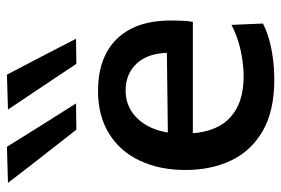

<svg xmlns="http://www.w3.org/2000/svg" viewBox="-152 -666 830 567"><g transform="rotate(-90 263.5 -383.0)"><path d="M310.5 11.5Q219 11.5 160 -22.5Q101 -56.5 72.8 -115.5Q44.5 -174.5 44.5 -251Q44.5 -326.5 71.8 -385Q99 -443.5 151.5 -476.2Q204 -509 278.5 -509Q343 -509 389.5 -484.8Q436 -460.5 461 -412.5Q486 -364.5 486 -293.5Q486 -274.5 485.2 -259.2Q484.5 -244 482 -229L388.5 -270Q389.5 -277.5 390 -284.8Q390.5 -292 390.5 -298.5Q390.5 -360 359.8 -393.8Q329 -427.5 279.5 -427.5Q241 -427.5 212.5 -406.5Q184 -385.5 168.2 -349Q152.5 -312.5 152.5 -265V-249Q152.5 -196 170.8 -158Q189 -120 226.8 -99.5Q264.5 -79 322 -79Q344 -79 370.2 -82.8Q396.5 -86.5 423 -94.5Q449.5 -102.5 473 -115L477 -22Q458 -12 432.5 -4.5Q407 3 376.2 7.2Q345.5 11.5 310.5 11.5ZM87.5 -229V-302L418 -306L482 -279.5V-229ZM163.5 -573Q138 -606 111.8 -639.2Q85.5 -672.5 59.2 -706.5Q33 -740.5 6.5 -775L113 -778Q144.5 -727.5 176.5 -676.2Q208.5 -625 241 -574ZM358 -573Q336 -606 313.8 -639.2Q291.5 -672.5 268.8 -706.5Q246 -740.5 223 -775L326 -778Q352.5 -727.5 379 -676.8Q405.5 -626 432 -574Z"/></g></svg>

Font: Commissioner Thin Medium
Style: Regular
Weight: 500
Version: Version 1.000